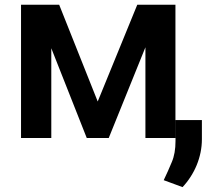

<svg xmlns="http://www.w3.org/2000/svg" viewBox="-20 -565 886 786"><path d="M66.1 -545.5H222.3L380 -149.5L541.9 -545.5H698.2V0H575.3V-371.4L425.1 0H335.2L190 -367.5V0H66.1ZM683.2 98.7Q698.5 63.6 698.5 11.7V-73.5H806.5V5Q806.5 32.3 801 59.1Q795.5 85.9 785.2 111Q774.9 136 760.1 158.9Q745.4 181.8 727.3 201L650.2 172.6Q659.1 154.1 667.3 135.7Q675.4 117.2 683.2 98.7Z"/></svg>

Font: Inter P Semi Bold
Style: Regular
Weight: 600
Designer: Rasmus Andersson
Foundry: rsms
Version: Version 3.018;git-588b23468